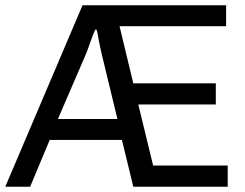

<svg xmlns="http://www.w3.org/2000/svg" viewBox="-23 -706 927 726"><path d="M-3 0 289 -686H832V-607H429L481 -391H793V-311H500L556 -80H838V0H481L438 -177H165L91 0ZM196 -256H421L361 -504Q359 -515 356 -527Q353 -539 351 -551Q349 -563 347 -574Q345 -585 342 -594H337Q334 -587 329.5 -576Q325 -565 320.5 -552Q316 -539 311.5 -526.5Q307 -514 303 -504Z"/></svg>

Font: Archivo SemiCondensed
Style: Regular
Weight: 400
Width: 4
Designer: Hector Gatti
Foundry: Omnibus-Type
Version: Version 2.001